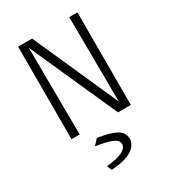

<svg xmlns="http://www.w3.org/2000/svg" viewBox="-221 -773 1057 1177"><g transform="rotate(-30 307.0 -184.5)"><path d="M140 -639 142 -655H196L481 -16L480 0H426ZM517 0H464L459 -655H517ZM155 0H97V-655H150ZM217 286 203 254V252Q262 246 294 235Q326 224 338.5 209.5Q351 195 351 181Q351 167 341 155Q331 143 299 131.5Q267 120 202 110V107L235 71Q308 82 345 97.5Q382 113 395 133Q408 153 408 178Q408 197 393 220.5Q378 244 337 262.5Q296 281 217 286Z"/></g></svg>

Font: Intel One Mono Light
Style: Regular
Weight: 300
Monospace: yes
Designer: Fred Shallcrass
Foundry: Frere-Jones Type LLC
Version: Version 1.004